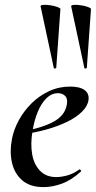

<svg xmlns="http://www.w3.org/2000/svg" viewBox="-20 -753 392 785"><path d="M158 12Q102 12 70 -16.5Q38 -45 28.5 -90Q19 -135 29 -185Q36 -223 57 -261.5Q78 -300 109.5 -331Q141 -362 181 -380.5Q221 -399 267 -399Q306 -399 325.5 -385Q345 -371 342 -345Q339 -320 315.5 -296.5Q292 -273 253.5 -254.5Q215 -236 168 -223Q121 -210 71 -204L73 -217Q146 -228 195.5 -253.5Q245 -279 253 -324Q258 -348 247 -360Q236 -372 217 -372Q191 -372 170 -351.5Q149 -331 134.5 -296Q120 -261 113 -218Q104 -165 111.5 -122.5Q119 -80 144 -54.5Q169 -29 210 -29Q231 -29 256 -36Q281 -43 304 -60Q306 -62 309.5 -58Q313 -54 311 -52Q273 -17 234 -2.5Q195 12 158 12ZM200 -475 146 -727Q145 -732 157 -733Q169 -734 185.5 -731.5Q202 -729 214.5 -724.5Q227 -720 227 -716L210 -476Q210 -474 205.5 -473Q201 -472 200 -475ZM325 -475 271 -727Q270 -732 282 -733Q294 -734 310.5 -731.5Q327 -729 339.5 -724.5Q352 -720 352 -716L335 -476Q335 -474 330.5 -473Q326 -472 325 -475Z"/></svg>

Font: Cormorant Light SemiBold
Style: Italic
Weight: 600
Italic angle: -10°
Version: Version 4.000